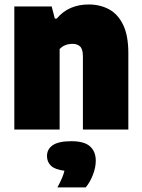

<svg xmlns="http://www.w3.org/2000/svg" viewBox="-20 -579 634 858"><path d="M44 0V-550H211L225 -496H233.5Q286.5 -559 376.5 -559Q427 -559 467 -537.5Q507 -516 530.2 -468.2Q553.5 -420.5 553.5 -341.5V0H350.5V-327Q350.5 -359.5 338 -371.2Q325.5 -383 304.5 -383Q268.5 -383 246.5 -360V0ZM236.5 258.5Q261.5 213 268 184Q226.5 179 208.2 162Q190 145 190 118.5Q190 87.5 215.8 69.8Q241.5 52 299 52Q356.5 52 382.2 75Q408 98 408 139.5Q408 169.5 395 202.8Q382 236 363 258.5Z"/></svg>

Font: Encode Sans SemiCondensed SemiCondensed Black
Style: Regular
Weight: 900
Width: 4
Designer: Multiple Designers
Foundry: Impallari Type
Version: Version 3.000; ttfautohint (v1.8.3) -l 8 -r 50 -G 200 -x 14 